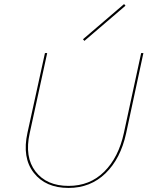

<svg xmlns="http://www.w3.org/2000/svg" viewBox="-20 -919 729 944"><path d="M395 -718 388 -726 590 -899 597 -891ZM317 5Q204 5 146 -69.5Q88 -144 115 -266L201 -658H212L126 -264Q100 -147 154.5 -76Q209 -5 317 -5Q422 -5 492.5 -75Q563 -145 589 -265L674 -658H685L600 -263Q573 -139 499 -67Q425 5 317 5Z"/></svg>

Font: EauTestInfant Hairline
Style: Italic
Weight: 250
Italic angle: -12°
Designer: Christian Thalmann (Catharsis Fonts)
Version: Version 0.001;PS 000.001;hotconv 1.0.88;makeotf.lib2.5.64775